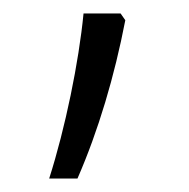

<svg xmlns="http://www.w3.org/2000/svg" viewBox="-20 -139 280 285"><path d="M159 -119H104C97 -47 77 51 53 126H95C126 55 150 -26 166 -109Z"/></svg>

Font: Noto Sans Kannada ExtraCondensed Light
Style: Regular
Weight: 300
Width: 2
Designer: Jelle Bosma - Monotype Design Team
Foundry: Monotype Imaging Inc.
Version: Version 2.005